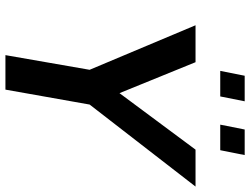

<svg xmlns="http://www.w3.org/2000/svg" viewBox="-127 -794 921 707"><g transform="rotate(90 333.5 -440.5)"><path d="M183 0 237 -310 73 -700H209L323 -420L531 -700H667L365 -310L310 0ZM241 -791 258.9 -881H353L335.1 -791ZM439 -791 456.9 -881H551L533.1 -791Z"/></g></svg>

Font: Cabin VF Beta
Style: Italic
Weight: 400
Italic angle: -7°
Designer: Pablo Impallari
Foundry: Pablo Impallari. http://www.impallari.com Igino Marini. http://www.ikern.com
Version: Version 2.300